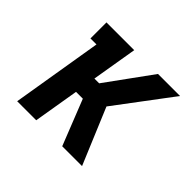

<svg xmlns="http://www.w3.org/2000/svg" viewBox="-128 -693 856 856"><g transform="rotate(45 300.0 -265.0)"><path d="M68 0 139 -429H101V-530H276L240 -315H270L426 -530H565L366 -265L477 0H352L267 -215H224L188 0Z"/></g></svg>

Font: Iosevka Slab Extended
Style: Bold Italic
Weight: 700
Width: 7
Italic angle: -9°
Monospace: yes
Designer: Belleve Invis
Foundry: Belleve Invis
Version: Version 11.1.0; ttfautohint (v1.8.3)